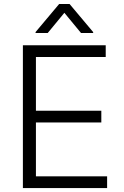

<svg xmlns="http://www.w3.org/2000/svg" viewBox="-20 -958 633 978"><path d="M96.6 0H525.6V-59.7H163V-334.2H496.1V-393.8H163V-667.6H518.5V-727.3H96.6ZM223 -789.8 307.9 -892.8 392.8 -789.8H454.5V-794.7L334.5 -937.5H281.2L161.2 -794.7V-789.8Z"/></svg>

Font: Karasuma Gothic
Style: Light
Weight: 300
Designer: Rasmus Andersson / Ryoko Nishizuka
Foundry: rsms
Version: Version 1.00